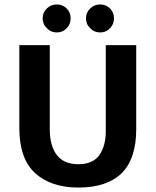

<svg xmlns="http://www.w3.org/2000/svg" viewBox="-20 -833 701 864"><path d="M67 -256V-630H204V-253C204 -201 215 -162 236 -135C257 -108 289 -94 333 -94C376 -94 408 -108 427 -135C446 -162 456 -198 456 -241V-630H593V-251C593 -163 571 -97 528 -54C484 -11 419 11 333 11C250 11 185 -11 138 -54C91 -97 67 -165 67 -256ZM172 -751C172 -768 178 -783 191 -795C203 -807 218 -813 235 -813C253 -813 268 -807 280 -795C292 -783 298 -768 298 -751C298 -733 292 -718 280 -706C268 -693 253 -687 235 -687C218 -687 203 -693 191 -706C178 -718 172 -733 172 -751ZM367 -751C367 -768 373 -783 386 -795C398 -807 413 -813 431 -813C448 -813 463 -807 475 -795C487 -783 493 -768 493 -751C493 -733 487 -718 475 -706C463 -693 448 -687 431 -687C413 -687 398 -693 386 -706C373 -718 367 -733 367 -751Z"/></svg>

Font: Holmes&Hills Bold
Style: Bold
Weight: 500
Designer: Noopur Datye, Girish Dalvi, Yashodeep Gholap, Pallavi Karambelkar
Foundry: Ek Type
Version: ""